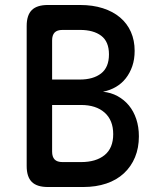

<svg xmlns="http://www.w3.org/2000/svg" viewBox="-20 -750 640 770"><path d="M172 -730H301Q352 -730 392.5 -717Q433 -704 461.5 -680Q490 -656 505 -622Q520 -588 520 -546Q520 -512 510.5 -484.5Q501 -457 484.5 -436Q468 -415 445 -401.5Q422 -388 393 -382Q425 -379 451.5 -364.5Q478 -350 497 -327Q516 -304 526.5 -272.5Q537 -241 537 -203Q537 -157 521.5 -119.5Q506 -82 477 -55Q448 -28 406.5 -14Q365 0 314 0H172Q128 0 107.5 -20.5Q87 -41 87 -84V-646Q87 -689 107.5 -709.5Q128 -730 172 -730ZM189 -329V-142Q189 -121 199 -110.5Q209 -100 231 -100H305Q365 -100 399.5 -128Q434 -156 434 -212Q434 -268 399.5 -298.5Q365 -329 305 -329ZM189 -431H300Q354 -431 385.5 -455.5Q417 -480 417 -532Q417 -583 386 -606.5Q355 -630 301 -630H231Q209 -630 199 -619.5Q189 -609 189 -588Z"/></svg>

Font: Maple Mono Normal NL Medium
Style: Regular
Weight: 500
Monospace: yes
Designer: subframe7536
Version: Version 7.000